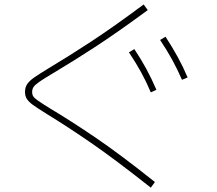

<svg xmlns="http://www.w3.org/2000/svg" viewBox="-20 -778 978 866"><path d="M191.4 -263.7Q147 -291.5 128.7 -304.7Q110.4 -317.9 101.6 -331.1Q92.8 -344.2 92.8 -363.3Q92.8 -384.3 102.8 -398.9Q112.8 -413.6 134 -428.5Q155.3 -443.4 205.1 -473.6Q293.9 -526.9 392.3 -591.3Q490.7 -655.8 627.9 -757.8L646.5 -732.4Q508.8 -631.3 410.4 -567.1Q312 -502.9 221.7 -449.2Q177.2 -422.9 158 -409.4Q138.7 -396 131.8 -386.2Q125 -376.5 125 -363.3Q125 -351.1 130.1 -343.3Q135.3 -335.4 151.4 -324Q167.5 -312.5 207 -288.1Q297.4 -234.4 408.7 -158.9Q520 -83.5 678.7 43L660.2 68.4Q497.6 -60.1 390.9 -133.5Q284.2 -207 191.4 -263.7ZM561.5 -542 585.9 -556.6Q616.2 -511.2 640.1 -467Q664.1 -422.9 685.5 -373L660.2 -361.3Q640.1 -409.2 616.5 -452.1Q592.8 -495.1 561.5 -542ZM702.1 -597.7 726.6 -612.3Q757.8 -564.5 781.7 -520.8Q805.7 -477.1 826.2 -428.7L800.8 -418Q760.3 -511.7 702.1 -597.7Z"/></svg>

Font: Pretendard JP Thin
Style: Regular
Weight: 100
Designer: Base glyphs from Inter by Rasmus Andersson; Hangeul glyphs from Noto Sans CJK(Source Han Sans) by Jang Soo-young and Kan
Foundry: Kil Hyung-jin
Version: Version 1.309